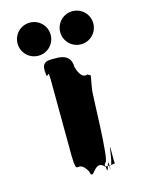

<svg xmlns="http://www.w3.org/2000/svg" viewBox="-129 -1050 775 1031"><g transform="rotate(-15 258.0 -535.0)"><path d="M140 -974C191 -974 232 -933 232 -882C232 -831 191 -790 140 -790C89 -790 48 -831 48 -882C48 -933 89 -974 140 -974ZM377 -974C428 -974 469 -933 469 -882C469 -831 428 -790 377 -790C326 -790 285 -831 285 -882C285 -933 326 -974 377 -974ZM230 -753C190 -753 150 -761 150 -702C150 -635 152 -771 152 -704C152 -626 170 -731 170 -646C170 -579 172 -336 172 -269V-230C175 -95 190 -208 241 -121C255 -49 280 -185 334 -119C338 -52 353 -186 355 -116C355 -49 352 -181 352 -114C350 -49 353 -191 355 -127C373 -83 384 -268 385 -204C385 -138 384 -136 386 -132V-125C385 -126 383 -124 381 -125C369 -121 336 -122 334 -122C334 -122 326 -129 338 -143C361 -143 365 -526 371 -543C375 -573 383 -605 383 -617C373 -620 374 -619 369 -625C356 -620 328 -615 310 -683C310 -751 251 -753 230 -753Z"/></g></svg>

Font: Hussar Przerywany
Style: Regular
Weight: 400
Foundry: Cannot Into Space Fonts
Version: Version 0.982